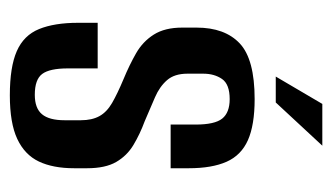

<svg xmlns="http://www.w3.org/2000/svg" viewBox="-166 -518 691 400"><g transform="rotate(90 180.0 -318.5)"><path d="M179 7Q120 7 87 -7.5Q54 -22 41 -54Q28 -86 28 -135V-176H123V-114Q123 -76 134.5 -60.5Q146 -45 178 -45Q206 -45 218.5 -60Q231 -75 231 -107V-141Q231 -164 222.5 -179.5Q214 -195 195 -206Q176 -217 145 -230Q116 -242 91.5 -256Q67 -270 52.5 -293Q38 -316 38 -352V-382Q38 -441 71 -472Q104 -503 187 -503Q241 -503 272.5 -489Q304 -475 317.5 -444.5Q331 -414 331 -366V-328H240V-380Q240 -420 227.5 -435.5Q215 -451 187 -451Q156 -451 145 -435Q134 -419 134 -396V-363Q134 -336 147.5 -320.5Q161 -305 183 -295.5Q205 -286 233 -274Q260 -264 282.5 -250.5Q305 -237 318 -214.5Q331 -192 331 -154V-127Q331 -83 317 -53.5Q303 -24 270 -8.5Q237 7 179 7ZM140 -547 197 -644H284L194 -547Z"/></g></svg>

Font: Alumni Sans Thin SemiBold
Style: Regular
Weight: 600
Version: Version 1.018